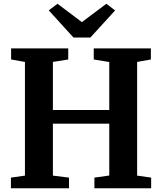

<svg xmlns="http://www.w3.org/2000/svg" viewBox="-20 -1000 861 1020"><path d="M112.5 -67V-671L39 -684V-743H342.5V-684L261 -671V-415.5H560.5V-670.5L478 -684V-743H781.5V-684L708.5 -671V-67L783 -56.5V0H481.5V-56.5L560.5 -67.5V-343H261V-67L346.5 -56.5V0H38V-56.5ZM370.5 -800.5 239 -945 285.5 -980 415 -882.5 545 -980 591.5 -944.5 460 -800.5Z"/></svg>

Font: Merriweather 28pt
Style: Bold
Weight: 700
Version: Version 2.100